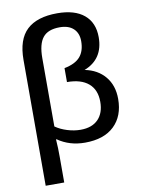

<svg xmlns="http://www.w3.org/2000/svg" viewBox="-100 -792 786 1066"><g transform="rotate(-10 293.5 -259.0)"><path d="M549.3 -197.8Q549.3 -101.1 491.5 -45.7Q433.6 9.8 326.7 9.8Q239.3 9.8 173.8 -36.1H170.4Q172.4 -10.3 173.1 14.4Q173.8 39.1 173.8 62.5V207.5H69.3V-501.5Q69.3 -617.2 126.7 -670.9Q184.1 -724.6 297.9 -724.6Q396.5 -724.6 449.5 -680.2Q502.4 -635.7 502.4 -554.2Q502.4 -430.7 393.6 -388.2Q465.8 -374 507.6 -324Q549.3 -273.9 549.3 -197.8ZM173.8 -108.4Q202.1 -88.4 240.2 -76.7Q278.3 -64.9 314.9 -64.9Q379.4 -64.9 414.1 -100.6Q448.7 -136.2 448.7 -199.2Q448.7 -267.1 406.5 -303Q364.3 -338.9 285.6 -338.9V-417.5Q347.7 -429.7 375.2 -461.7Q402.8 -493.7 402.8 -549.3Q402.8 -594.2 375.5 -619.9Q348.1 -645.5 298.3 -645.5Q231.9 -645.5 202.9 -609.1Q173.8 -572.8 173.8 -493.7Z"/></g></svg>

Font: Arimo Medium
Style: Regular
Weight: 500
Designer: Steve Matteson
Foundry: Monotype Imaging Inc.
Version: Version 1.33